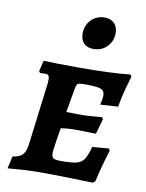

<svg xmlns="http://www.w3.org/2000/svg" viewBox="-85 -805 664 874"><g transform="rotate(10 247.0 -368.5)"><path d="M246 -67Q294 -67 317 -73Q340 -79 351.5 -97Q363 -115 374 -155L450 -161L455 -152Q451 -140 438.5 -96Q426 -52 415 -4L405 5Q381 4 301.5 2Q222 0 157 0Q111 0 67 3.5Q23 7 11 8L24 -49Q57 -54 70 -68Q83 -82 88 -116L124 -404Q125 -412 125 -423Q125 -436 120.5 -441Q116 -446 105 -446L81 -445L76 -453L88 -503Q104 -502 148.5 -501Q193 -500 244 -500Q406 -500 488 -510L494 -501Q490 -489 478 -445.5Q466 -402 458 -356L376 -351Q377 -355 380 -369Q383 -383 383 -393Q383 -409 375.5 -416.5Q368 -424 349 -427Q330 -430 292 -430Q267 -430 260 -426Q253 -422 250 -405L230 -291L302 -290Q318 -290 350.5 -292.5Q383 -295 394 -296L400 -288L380 -217Q370 -217 340.5 -218Q311 -219 279 -219Q253 -219 218 -214L209 -160Q208 -150 204.5 -128.5Q201 -107 201 -96Q201 -78 210 -72.5Q219 -67 246 -67ZM241 -656Q241 -694 266 -719.5Q291 -745 328 -745Q357 -745 373 -728Q389 -711 389 -684Q389 -646 364 -620.5Q339 -595 301 -595Q272 -595 256.5 -611.5Q241 -628 241 -656Z"/></g></svg>

Font: Alegreya SC
Style: Bold Italic
Weight: 700
Italic angle: -7°
Designer: Juan Pablo del Peral
Foundry: Huerta Tipografica
Version: Version 2.007; ttfautohint (v1.6)